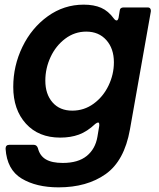

<svg xmlns="http://www.w3.org/2000/svg" viewBox="-20 -593 684 826"><path d="M4 47Q4 30 20 30H125Q138 30 143 44Q151 77 177 92.5Q203 108 250 108Q316 108 353 78Q390 48 399 -4L407 -52V-57Q407 -66 402 -66Q398 -66 390 -60Q355 -27 319.5 -14Q284 -1 239 -1Q146 -1 91.5 -61Q37 -121 37 -219Q37 -310 76.5 -391.5Q116 -473 185.5 -523Q255 -573 340 -573Q384 -573 415 -559.5Q446 -546 470 -513Q476 -505 482 -505Q487 -505 490 -516L495 -547Q496 -561 512 -561H615Q623 -561 626.5 -556Q630 -551 629 -544L539 -36Q515 99 434.5 156Q354 213 232 213Q136 213 73 175Q10 137 4 47ZM470 -325Q470 -384 437.5 -420.5Q405 -457 351 -457Q301 -457 260.5 -426.5Q220 -396 197.5 -347.5Q175 -299 175 -246Q175 -188 206 -152.5Q237 -117 291 -117Q342 -117 383 -147Q424 -177 447 -225Q470 -273 470 -325Z"/></svg>

Font: Open Sauce Two
Style: Bold Italic
Weight: 700
Italic angle: -10°
Designer: Alfredo Marco Pradil
Foundry: Creative Sauce Fz LLC
Version: Version 1.477